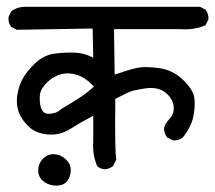

<svg xmlns="http://www.w3.org/2000/svg" viewBox="-20 -578 648 578"><path d="M295.9 -68.4Q282.2 -69.3 272.5 -78.1Q257.8 -112.3 260.7 -153.3V-229.5Q224.6 -210.9 192.4 -190.4Q160.2 -169.9 123.5 -173.3Q86.9 -176.8 65.9 -197.3Q44.9 -217.8 36.6 -240.2Q28.3 -262.7 31.7 -289.1Q35.2 -315.4 46.9 -338.4Q58.6 -361.3 85.4 -387.2Q112.3 -413.1 147 -417Q181.6 -420.9 208 -419.4Q234.4 -418 260.7 -404.3L258.8 -492.2L30.3 -488.3L13.7 -497.1Q3.9 -508.8 5.9 -527.3L13.7 -543.9Q32.2 -557.6 56.6 -557.6H582L598.6 -548.8Q608.4 -537.1 607.4 -519.5L598.6 -502Q565.4 -487.3 523.4 -490.2H323.2L325.2 -353.5Q368.2 -368.2 392.1 -373.5Q416 -378.9 458.5 -373Q501 -367.2 531.2 -337.4Q561.5 -307.6 564.9 -284.7Q568.4 -261.7 562.5 -229.5Q556.6 -197.3 530.3 -164.1Q518.6 -154.3 501 -155.3L483.4 -164.1Q474.6 -175.8 473.6 -190.4Q474.6 -203.1 490.7 -220.7Q506.8 -238.3 502 -262.2Q497.1 -286.1 474.6 -301.8Q452.1 -317.4 415 -311.5Q377.9 -305.7 366.2 -299.8Q354.5 -293.9 327.1 -280.3Q325.2 -122.1 330.1 -97.7L320.3 -78.1Q308.6 -69.3 295.9 -68.4ZM143.6 -19.5Q122.1 -21.5 107.9 -34.7Q93.8 -47.9 95.2 -68.4Q96.7 -88.9 111.8 -102.5Q127 -116.2 147.9 -113.3Q168.9 -110.4 184.1 -91.8Q199.2 -73.2 189 -44.9Q178.7 -16.6 143.6 -19.5ZM163.1 -249Q189.5 -264.6 214.4 -280.3Q239.3 -295.9 262.7 -317.4Q237.3 -344.7 211.9 -352.5Q186.5 -360.4 165.5 -355Q144.5 -349.6 128.4 -335.9Q112.3 -322.3 104.5 -307.1Q96.7 -292 101.1 -263.2Q105.5 -234.4 127.9 -235.4Q150.4 -236.3 163.1 -249Z"/></svg>

Font: JasonHandwriting1
Style: Regular
Weight: 400
Version: Version 1.48.20